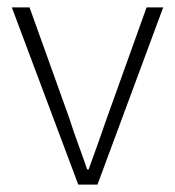

<svg xmlns="http://www.w3.org/2000/svg" viewBox="-20 -500 474 520"><path d="M192 0 12 -480H60L168 -179Q179 -144 192 -109Q205 -74 216 -41H220Q232 -74 244.5 -109Q257 -144 269 -179L377 -480H422L244 0Z"/></svg>

Font: hySource Sans Pro Light
Style: Regular
Weight: 300
Designer: Paul D. Hunt
Foundry: Adobe Systems Incorporated
Version: Version 2.021;PS 2.000;hotconv 1.0.86;makeotf.lib2.5.63406